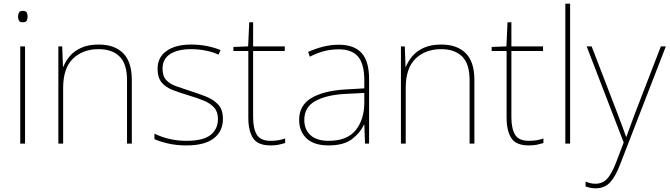

<svg xmlns="http://www.w3.org/2000/svg" viewBox="-20 -780 3637 1043"><path d="M103 -721Q121 -721 125.5 -711.5Q130 -702 130 -690Q130 -677 125.5 -668Q121 -659 103 -659Q88 -659 83 -668Q78 -677 78 -690Q78 -702 83 -711.5Q88 -721 103 -721ZM116 -528V0H90V-528Z M516 -538Q602 -538 649 -491Q696 -444 696 -346V0H670V-345Q670 -433 629.5 -473Q589 -513 516 -513Q430 -513 376.5 -461.5Q323 -410 323 -302V0H297V-528H318L322 -417H324Q336 -448 359.5 -475.5Q383 -503 421.5 -520.5Q460 -538 516 -538Z M1191 -134Q1191 -67 1141.5 -28.5Q1092 10 993 10Q938 10 893 -0.5Q848 -11 819 -24V-54Q899 -15 993 -15Q1084 -15 1124 -47Q1164 -79 1164 -134Q1164 -173 1142.5 -196.5Q1121 -220 1084.5 -234.5Q1048 -249 1004 -262Q958 -276 919.5 -290.5Q881 -305 858.5 -331.5Q836 -358 836 -407Q836 -469 885 -503.5Q934 -538 1018 -538Q1065 -538 1106 -529.5Q1147 -521 1178 -508L1167 -483Q1139 -497 1098.5 -505Q1058 -513 1018 -513Q946 -513 904.5 -486.5Q863 -460 863 -407Q863 -366 883.5 -344.5Q904 -323 938.5 -311Q973 -299 1013 -286Q1057 -272 1098 -256Q1139 -240 1165 -212.5Q1191 -185 1191 -134Z M1450 -15Q1475 -15 1494 -18.5Q1513 -22 1529 -28V-3Q1513 2 1494.5 6Q1476 10 1450 10Q1380 10 1354.5 -30Q1329 -70 1329 -140V-503H1248V-525L1328 -528L1334 -659H1355V-528H1527V-503H1355V-143Q1355 -82 1375 -48.5Q1395 -15 1450 -15Z M1821 -537Q1903 -537 1944 -492.5Q1985 -448 1985 -350V0H1963L1959 -103H1957Q1936 -57 1891 -23.5Q1846 10 1765 10Q1686 10 1645.5 -28Q1605 -66 1605 -129Q1605 -208 1671.5 -247.5Q1738 -287 1856 -294L1959 -300V-343Q1959 -433 1925 -472.5Q1891 -512 1821 -512Q1781 -512 1743.5 -503Q1706 -494 1663 -472L1654 -498Q1694 -516 1735.5 -526.5Q1777 -537 1821 -537ZM1858 -270Q1756 -265 1694.5 -232Q1633 -199 1633 -129Q1633 -76 1667 -45.5Q1701 -15 1765 -15Q1865 -15 1911.5 -72Q1958 -129 1959 -220V-275Z M2377 -538Q2463 -538 2510 -491Q2557 -444 2557 -346V0H2531V-345Q2531 -433 2490.5 -473Q2450 -513 2377 -513Q2291 -513 2237.5 -461.5Q2184 -410 2184 -302V0H2158V-528H2179L2183 -417H2185Q2197 -448 2220.5 -475.5Q2244 -503 2282.5 -520.5Q2321 -538 2377 -538Z M2853 -15Q2878 -15 2897 -18.5Q2916 -22 2932 -28V-3Q2916 2 2897.5 6Q2879 10 2853 10Q2783 10 2757.5 -30Q2732 -70 2732 -140V-503H2651V-525L2731 -528L2737 -659H2758V-528H2930V-503H2758V-143Q2758 -82 2778 -48.5Q2798 -15 2853 -15Z M3077 0H3051V-760H3077Z M3167 -528H3194L3331 -172Q3349 -124 3361.5 -91Q3374 -58 3381 -37H3383Q3391 -59 3402.5 -91Q3414 -123 3431 -168L3570 -528H3597L3348 115Q3323 180 3293.5 211.5Q3264 243 3215 243Q3188 243 3161 233V207Q3175 212 3187 215Q3199 218 3215 218Q3253 218 3277.5 192Q3302 166 3327 102L3368 -6Z"/></svg>

Font: Noto Sans Thin
Style: Regular
Weight: 100
Designer: Monotype Design Team
Foundry: Monotype Imaging Inc.
Version: Version 2.007